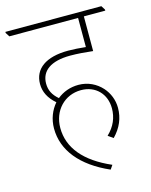

<svg xmlns="http://www.w3.org/2000/svg" viewBox="-132 -694 680 866"><g transform="rotate(-15 208.0 -260.5)"><path d="M276 101 289 82C167 29 105 -46 105 -139C105 -220 162 -280 239 -280C307 -280 353 -232 353 -165C353 -122 337 -83 302 -50L326 -33C362 -70 380 -112 380 -160C380 -197 366 -231 343 -257C316 -287 278 -306 234 -306C195 -306 161 -293 134 -271C107 -294 95 -318 95 -349C95 -407 140 -443 233 -443C267 -443 301 -440 338 -436V-598H438V-603L426 -622H-22V-617L-10 -598H311V-462C282 -465 254 -467 229 -467C125 -467 68 -425 68 -354C68 -318 84 -285 118 -256C93 -227 77 -188 77 -144C77 -42 146 44 276 101Z"/></g></svg>

Font: Noto Serif Devanagari SemiCondensed Thin
Style: Regular
Weight: 100
Width: 4
Designer: Universal Thirst, Indian Type Foundry and the Monotype Design Team
Foundry: Monotype Imaging Inc.
Version: Version 2.004